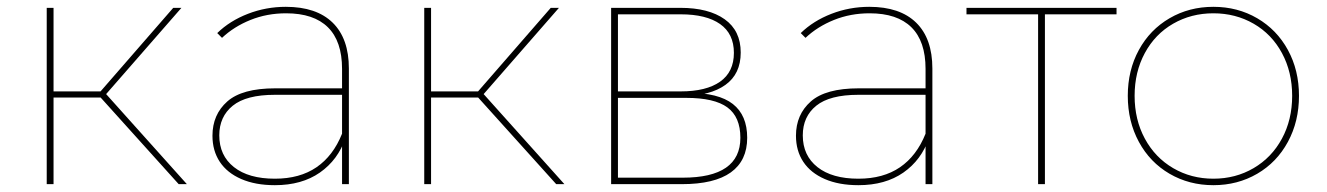

<svg xmlns="http://www.w3.org/2000/svg" viewBox="-20 -540 3892 563"><path d="M267 -263 285 -271 528 0H504ZM117 -517H137V0H117ZM130 -272H287V-254H130ZM267 -263 488 -517H512L285 -257Z M983 -123V-140V-338Q983 -419 941.5 -460Q900 -501 819 -501Q763 -501 714.5 -481.5Q666 -462 631 -429L617 -443Q654 -479 707 -499.5Q760 -520 818 -520Q908 -520 955.5 -473.5Q1003 -427 1003 -339V0H983ZM786 3Q729 3 687.5 -15Q646 -33 624.5 -65.5Q603 -98 603 -142Q603 -204 646.5 -242.5Q690 -281 787 -281H994V-262H786Q702 -262 662.5 -230Q623 -198 623 -143Q623 -84 666 -50Q709 -16 786 -16Q859 -16 908 -49.5Q957 -83 983 -148L993 -135Q971 -71 918 -34Q865 3 786 3Z M1374 -263 1392 -271 1635 0H1611ZM1224 -517H1244V0H1224ZM1237 -272H1394V-254H1237ZM1374 -263 1595 -517H1619L1392 -257Z M1772 -517H1975Q2058 -517 2105 -483.5Q2152 -450 2152 -386Q2152 -323 2107 -291Q2062 -259 1985 -259L1998 -268Q2087 -268 2129 -235Q2171 -202 2171 -136Q2171 -69 2123 -34.5Q2075 0 1979 0H1772ZM1982 -19Q2151 -19 2151 -136Q2151 -197 2113 -225Q2075 -253 1992 -253H1792V-19ZM1976 -272Q2051 -272 2091.5 -300.5Q2132 -329 2132 -385Q2132 -441 2091.5 -469.5Q2051 -498 1976 -498H1792V-272Z M2694 -123V-140V-338Q2694 -419 2652.5 -460Q2611 -501 2530 -501Q2474 -501 2425.5 -481.5Q2377 -462 2342 -429L2328 -443Q2365 -479 2418 -499.5Q2471 -520 2529 -520Q2619 -520 2666.5 -473.5Q2714 -427 2714 -339V0H2694ZM2497 3Q2440 3 2398.5 -15Q2357 -33 2335.5 -65.5Q2314 -98 2314 -142Q2314 -204 2357.5 -242.5Q2401 -281 2498 -281H2705V-262H2497Q2413 -262 2373.5 -230Q2334 -198 2334 -143Q2334 -84 2377 -50Q2420 -16 2497 -16Q2570 -16 2619 -49.5Q2668 -83 2694 -148L2704 -135Q2682 -71 2629 -34Q2576 3 2497 3Z M3024 -506 3032 -498H2814V-517H3254V-498H3036L3044 -506V0H3024Z M3538 3Q3467 3 3409.5 -30.5Q3352 -64 3319.5 -124Q3287 -184 3287 -259Q3287 -334 3319.5 -393.5Q3352 -453 3409.5 -486.5Q3467 -520 3538 -520Q3609 -520 3666.5 -486.5Q3724 -453 3756.5 -393.5Q3789 -334 3789 -259Q3789 -184 3756.5 -124Q3724 -64 3666.5 -30.5Q3609 3 3538 3ZM3538 -16Q3603 -16 3656 -47Q3709 -78 3739 -133.5Q3769 -189 3769 -259Q3769 -329 3739 -384.5Q3709 -440 3656 -470.5Q3603 -501 3538 -501Q3473 -501 3420 -470.5Q3367 -440 3337 -384.5Q3307 -329 3307 -259Q3307 -189 3337 -133.5Q3367 -78 3420 -47Q3473 -16 3538 -16Z"/></svg>

Font: Montserrat
Style: Regular
Weight: 400
Designer: Julieta Ulanovsky
Foundry: Julieta Ulanovsky
Version: Version 8.000